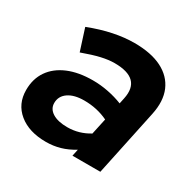

<svg xmlns="http://www.w3.org/2000/svg" viewBox="-125 -658 795 791"><g transform="rotate(30 272.5 -262.0)"><path d="M185.6 5.6Q105 5.6 56.9 -33.9Q8.8 -73.3 8.8 -139.4Q8.8 -192.7 35.3 -231Q61.7 -269.3 110.9 -290.2Q160.1 -311 227.9 -311Q264.7 -311 301.2 -303.8Q337.7 -296.6 370 -283.8L375.8 -311.3Q387 -364.3 360.3 -390.8Q333.7 -417.2 269.7 -417.2Q241.3 -417.2 206.5 -409.2Q171.7 -401.1 122.6 -383.2L89.7 -485.9Q148.1 -508.6 200.3 -519.3Q252.4 -530 298.9 -530Q378.3 -530 429.8 -504.2Q481.3 -478.3 502.1 -429.8Q522.8 -381.3 508.3 -313.4L442.1 0H309.5L316.4 -32.4Q284.5 -12.7 252.7 -3.6Q220.8 5.6 185.6 5.6ZM231.8 -90.8Q260 -90.8 285.9 -98.3Q311.7 -105.8 335.1 -120.3L351.5 -196.4Q299.6 -221.3 238.3 -221.3Q191 -221.3 163.4 -202.3Q135.8 -183.3 135.8 -150.7Q135.8 -123 161.3 -106.9Q186.9 -90.8 231.8 -90.8Z"/></g></svg>

Font: Red Hat Display
Style: Italic
Weight: 300
Italic angle: -12°
Designer: Pentagram, MCKL
Foundry: Pentagram, MCKL
Version: Version 1.023